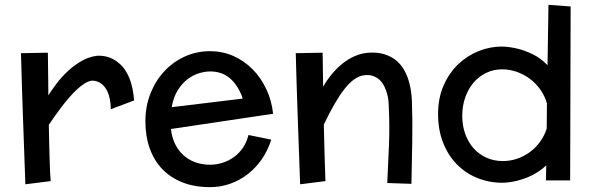

<svg xmlns="http://www.w3.org/2000/svg" viewBox="-20 -727 2457 795"><path d="M439 -274.9Q438.5 -298.8 434.8 -316.4Q431.2 -334 425.5 -346.7Q419.9 -359.4 412.8 -367.7Q405.8 -376 398.4 -381.3Q381.3 -393.6 359.9 -393.1Q346.2 -391.1 330.8 -381.6Q315.4 -372.1 299.3 -357.2Q283.2 -342.3 266.8 -323.5Q250.5 -304.7 235.4 -284.9Q220.2 -265.1 206.5 -245.6Q192.9 -226.1 182.1 -210Q182.6 -173.3 183.6 -137.9Q184.6 -102.5 185.3 -72Q186 -41.5 187.3 -16.8Q188.5 7.8 189.9 22.9L85 36.1Q82 -47.9 79.6 -116Q77.1 -184.1 75.2 -237.8Q73.2 -291.5 72 -332.5Q70.8 -373.5 69.8 -403.3Q67.9 -473.1 66.9 -506.8L178.2 -508.8Q178.7 -479 179 -448Q179.2 -417 179.7 -391.1Q180.2 -360.8 180.2 -332Q194.3 -354.5 214.6 -381.3Q234.9 -408.2 260.5 -432.1Q286.1 -456.1 316.7 -473.9Q347.2 -491.7 381.8 -496.1Q420.9 -498 453.1 -479.5Q466.8 -471.7 480.2 -458.7Q493.7 -445.8 505.1 -425.5Q516.6 -405.3 524.4 -377.2Q532.2 -349.1 535.2 -311Z M850.1 -44.9Q876 -44.9 901.4 -53Q926.8 -61 948.2 -76.4Q969.7 -91.8 985.6 -114.7Q1001.5 -137.7 1008.8 -168L1103 -148.9Q1089.4 -104.5 1064.5 -68.4Q1039.6 -32.2 1006.3 -6.3Q973.1 19.5 933.3 33.7Q893.6 47.9 850.1 47.9Q785.6 47.9 735.8 28.3Q686 8.8 651.9 -26.9Q617.7 -62.5 599.9 -112.8Q582 -163.1 582 -225.1Q582 -286.1 602.8 -339.1Q623.5 -392.1 659.7 -431.2Q695.8 -470.2 744.6 -492.7Q793.5 -515.1 850.1 -515.1Q900.9 -515.1 945.8 -495.4Q990.7 -475.6 1025.4 -440.7Q1060.1 -405.8 1082.5 -358.4Q1105 -311 1110.8 -255.9L688 -192.9Q691.4 -158.2 705.1 -130.6Q718.8 -103 740 -84Q761.2 -64.9 789.3 -54.9Q817.4 -44.9 850.1 -44.9ZM984.9 -318.8 981.9 -328.1Q963.4 -376.5 930.9 -403.8Q898.4 -431.2 850.1 -431.2Q829.6 -431.2 805.2 -424.1Q780.8 -417 757.8 -399.9Q734.9 -382.8 716.6 -354.2Q698.2 -325.7 690.9 -283.2Z M1222.7 36.1Q1219.7 -47.9 1217.3 -116Q1214.8 -184.1 1212.9 -237.8Q1210.9 -291.5 1209.7 -332.5Q1208.5 -373.5 1207.5 -403.3Q1205.6 -473.1 1204.6 -506.8L1315.9 -508.8L1317.9 -368.2Q1334 -396 1354.5 -420.7Q1375 -445.3 1398.9 -464.4Q1422.9 -483.4 1450 -495.1Q1477.1 -506.8 1506.8 -508.8Q1543.9 -511.2 1571.5 -502.4Q1599.1 -493.7 1618.7 -478Q1638.2 -462.4 1650.9 -441.2Q1663.6 -419.9 1670.9 -397.2Q1678.2 -374.5 1681.4 -352.1Q1684.6 -329.6 1685.5 -311Q1688.5 -227.1 1687 -142.1Q1685.5 -57.1 1683.6 34.2L1583.5 30.8Q1587.4 -47.9 1590.6 -126.5Q1593.8 -205.1 1589.8 -285.2Q1589.8 -293.9 1588.6 -307.9Q1587.4 -321.8 1583.3 -337.4Q1579.1 -353 1571.8 -368.4Q1564.5 -383.8 1552.7 -395.3Q1541 -406.7 1524.2 -412.6Q1507.3 -418.5 1484.9 -415Q1446.3 -409.2 1406.5 -358.6Q1366.7 -308.1 1320.8 -210.9Q1322.8 -132.3 1324 -85.7Q1325.2 -39.1 1326.2 -15.1Q1327.1 13.2 1327.6 22.9Z M2342.8 -700.2 2340.8 20H2240.7L2241.7 -42Q2227.1 -28.3 2211.7 -18.1Q2196.3 -7.8 2180.9 -0.2Q2165.5 7.3 2150.9 12.5Q2136.2 17.6 2123 21Q2092.3 28.8 2062 29.8Q2005.4 29.8 1956.5 10Q1907.7 -9.8 1871.6 -46.6Q1835.4 -83.5 1814.7 -136.2Q1793.9 -189 1793.9 -254.9Q1793.9 -321.3 1816.9 -373.3Q1839.8 -425.3 1877.2 -460.9Q1914.6 -496.6 1961.7 -515.4Q2008.8 -534.2 2056.6 -534.2Q2089.4 -533.7 2123 -525.4Q2151.9 -518.6 2185.1 -502.7Q2218.3 -486.8 2247.1 -457L2251 -707ZM2062 -60.1Q2092.3 -60.1 2121.1 -69.8Q2149.9 -79.6 2174.1 -97.4Q2198.2 -115.2 2216.3 -140.1Q2234.4 -165 2243.7 -194.8L2244.6 -298.8Q2235.8 -330.1 2217.3 -356.2Q2198.7 -382.3 2173.8 -400.9Q2148.9 -419.4 2119.4 -429.7Q2089.8 -439.9 2059.1 -439.9Q2022.9 -439.9 1992.7 -425Q1962.4 -410.2 1940.4 -384.3Q1918.5 -358.4 1906.2 -323.2Q1894 -288.1 1894 -247.1Q1894 -206.1 1906.5 -171.9Q1918.9 -137.7 1941.2 -112.8Q1963.4 -87.9 1994.4 -74Q2025.4 -60.1 2062 -60.1Z"/></svg>

Font: McLaren
Style: Regular
Weight: 400
Designer: Astigmatic (AOETI)
Foundry: Astigmatic (AOETI)
Version: Version 1.000